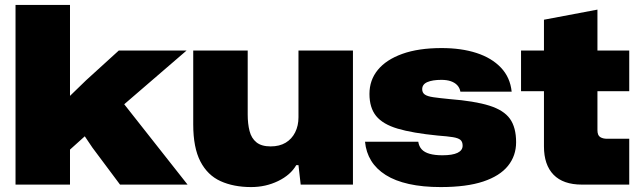

<svg xmlns="http://www.w3.org/2000/svg" viewBox="-20 -749 2601 779"><path d="M43 0V-729H264V-360L329 -423L462 -544H737L484 -326L741 0H467L355 -150L324 -196L264 -142V0Z M999 10Q928 10 875 -14Q822 -38 793 -94Q764 -150 764 -244V-544H985V-284Q985 -247 992.5 -217.5Q1000 -188 1020.5 -171.5Q1041 -155 1078 -155Q1114 -155 1139 -170Q1164 -185 1177.5 -212Q1191 -239 1191 -273V-544H1412V0H1200L1191 -79H1182Q1159 -39 1108.5 -14.5Q1058 10 999 10Z M1768 10Q1695 10 1639 -2.5Q1583 -15 1545 -39Q1507 -63 1486 -97Q1465 -131 1461 -174H1677Q1680 -155 1691 -143Q1702 -131 1723 -125Q1744 -119 1775 -119Q1816 -119 1836.5 -129Q1857 -139 1857 -158Q1857 -174 1848 -181.5Q1839 -189 1817.5 -192.5Q1796 -196 1756 -199Q1654 -209 1593.5 -227Q1533 -245 1506 -278.5Q1479 -312 1479 -368Q1479 -424 1513 -465.5Q1547 -507 1612.5 -530.5Q1678 -554 1772 -554Q1852 -554 1913.5 -534Q1975 -514 2012.5 -474.5Q2050 -435 2056 -377H1848Q1845 -393 1835 -403.5Q1825 -414 1809 -419.5Q1793 -425 1771 -425Q1735 -425 1714 -416Q1693 -407 1693 -387Q1693 -373 1703.5 -365.5Q1714 -358 1738.5 -354.5Q1763 -351 1804 -347Q1906 -339 1965 -320.5Q2024 -302 2049 -267Q2074 -232 2074 -172Q2074 -117 2041 -76Q2008 -35 1940.5 -12.5Q1873 10 1768 10Z M2341 0Q2265 0 2226 -40Q2187 -80 2187 -155V-379H2094V-544H2187V-669L2404 -710V-544H2533V-379H2404V-221Q2404 -200 2415 -193Q2426 -186 2443 -186H2533V0Z"/></svg>

Font: Mona Sans Expanded Black
Style: Regular
Weight: 900
Width: 7
Designer: Deni Anggara
Foundry: GitHub
Version: Version 2.000